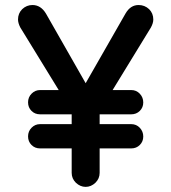

<svg xmlns="http://www.w3.org/2000/svg" viewBox="-20 -727 683 765"><path d="M265.6 -38.1V-135.7H139.6Q119.1 -135.7 105.5 -149.4Q91.8 -163.1 91.8 -183.6Q91.8 -204.1 106 -218.3Q120.1 -232.4 139.6 -232.4H265.6V-271.5H139.6Q119.1 -271.5 105.5 -285.2Q91.8 -298.8 91.8 -319.3Q91.8 -339.8 106 -354Q120.1 -368.2 139.6 -368.2H213.9L60.5 -618.2Q51.8 -635.7 51.8 -649.4Q51.8 -673.8 68.4 -690.4Q85.9 -707 109.4 -707Q142.6 -707 163.1 -672.9L321.3 -395.5L480.5 -673.8Q500 -707 532.2 -707Q556.6 -707 574.2 -690.4Q590.8 -673.8 590.8 -649.4Q590.8 -634.8 581.1 -617.2L428.7 -368.2H502.9Q523.4 -368.2 537.1 -353.5Q550.8 -338.9 550.8 -318.8Q550.8 -298.8 537.1 -285.2Q523.4 -271.5 502.9 -271.5H377V-232.4H502.9Q523.4 -232.4 537.1 -217.8Q550.8 -203.1 550.8 -183.1Q550.8 -163.1 537.1 -149.4Q523.4 -135.7 502.9 -135.7H377V-38.1Q377 -15.6 360.4 1Q342.8 17.6 321.3 17.6Q299.8 17.6 282.2 1Q265.6 -15.6 265.6 -38.1Z"/></svg>

Font: FakePearl
Style: SemiBold
Weight: 400
Version: Version 1.2